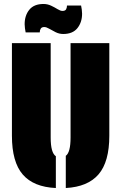

<svg xmlns="http://www.w3.org/2000/svg" viewBox="-20 -937 610 966"><path d="M311 9V-153Q335 -170 335 -245V-720H530V-254Q530 -123 476 -60Q422 3 311 9ZM261 -151V9Q149 4 94.5 -59Q40 -122 40 -254V-720H235V-245Q235 -168 261 -151ZM388 -909Q390 -899 391.5 -888.5Q393 -878 393 -868Q393 -825 369.5 -795.5Q346 -766 298 -766Q278 -766 260 -775Q242 -784 227.5 -792.5Q213 -801 203 -801Q190 -801 185 -793Q180 -785 180 -774H109Q107 -785 105.5 -795Q104 -805 104 -815Q104 -859 127.5 -888Q151 -917 199 -917Q219 -917 237 -908.5Q255 -900 269.5 -891Q284 -882 294 -882Q308 -882 312.5 -890Q317 -898 317 -909Z"/></svg>

Font: Protest Guerrilla
Style: Regular
Weight: 400
Designer: Octavio Pardo
Foundry: Ashler Design
Version: Version 2.005; ttfautohint (v1.8.4.7-5d5b)